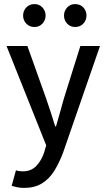

<svg xmlns="http://www.w3.org/2000/svg" viewBox="-20 -714 521 939"><path d="M98 205Q80 205 65 202Q50 199 37 195L58 119Q67 122 75.5 123Q84 124 92 124Q132 124 157.5 97.5Q183 71 196 31L206 -3L12 -489H114L205 -234Q216 -203 227.5 -167Q239 -131 250 -96H254Q264 -130 274 -166Q284 -202 293 -234L373 -489H469L289 31Q270 82 245.5 121.5Q221 161 185 183Q149 205 98 205ZM149 -582Q124 -582 108.5 -598.5Q93 -615 93 -638Q93 -661 108.5 -677.5Q124 -694 149 -694Q172 -694 187.5 -677.5Q203 -661 203 -638Q203 -615 187.5 -598.5Q172 -582 149 -582ZM347 -582Q324 -582 308.5 -598.5Q293 -615 293 -638Q293 -661 308.5 -677.5Q324 -694 347 -694Q372 -694 387.5 -677.5Q403 -661 403 -638Q403 -615 387.5 -598.5Q372 -582 347 -582Z"/></svg>

Font: Mada Medium
Style: Regular
Weight: 500
Designer: Khaled Hosny
Version: Version 1.5